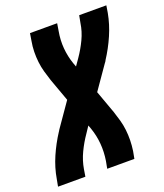

<svg xmlns="http://www.w3.org/2000/svg" viewBox="-138 -826 785 917"><g transform="rotate(-20 254.5 -367.5)"><path d="M-2 0 5 -37Q14 -91 37 -144Q60 -197 92 -246L93 -247Q94 -250 96 -252.5Q98 -255 99 -257L181 -375L139 -491Q131 -515 124 -540Q117 -565 114 -591Q111 -617 111.5 -644Q112 -671 117 -698L123 -735H261L255 -698Q247 -654 250.5 -611.5Q254 -569 268 -529L275 -510L298 -543Q323 -579 341.5 -618Q360 -657 366 -698L373 -735H511L505 -698Q495 -644 472 -591Q449 -538 417 -489V-488Q415 -485 413.5 -482.5Q412 -480 410 -478L328 -360L370 -244Q378 -220 385 -195Q392 -170 395 -144Q398 -118 397.5 -91Q397 -64 393 -37L386 0H248L255 -37Q262 -81 258.5 -123.5Q255 -166 241 -206L234 -225L212 -192Q187 -156 168.5 -117Q150 -78 143 -37L137 0Z"/></g></svg>

Font: iosevka_custom_sans_ss08 Heavy
Style: Italic
Weight: 900
Italic angle: -10°
Designer: Belleve Invis
Foundry: Belleve Invis
Version: Version 10.3.0; ttfautohint (v1.8.3)